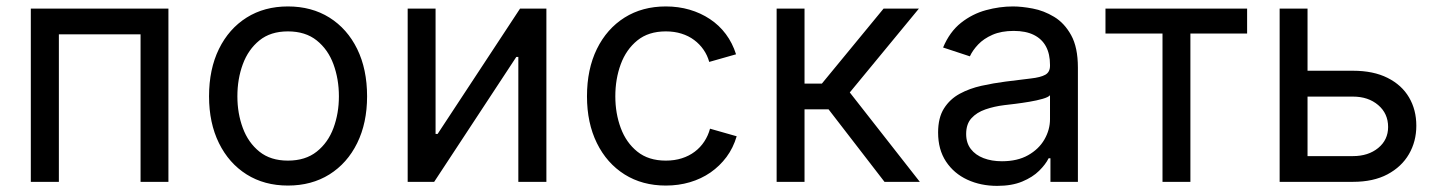

<svg xmlns="http://www.w3.org/2000/svg" viewBox="-20 -573 4534 605"><path d="M510.7 -545.9V0H422.9V-464.8H165.5V0H77.1V-545.9Z M887.2 11.7Q813 11.7 757.1 -23.4Q701.2 -58.6 669.9 -122.1Q638.7 -185.5 638.7 -269.5Q638.7 -355 669.9 -418.7Q701.2 -482.4 757.1 -517.6Q813 -552.7 887.2 -552.7Q961.9 -552.7 1018.1 -517.6Q1074.2 -482.4 1105.5 -418.7Q1136.7 -355 1136.7 -269.5Q1136.7 -185.5 1105.5 -122.1Q1074.2 -58.6 1018.1 -23.4Q961.9 11.7 887.2 11.7ZM887.2 -66.9Q942.4 -66.9 978 -95.2Q1013.7 -123.5 1030.8 -169.7Q1047.9 -215.8 1047.9 -269.5Q1047.9 -323.7 1030.8 -370.4Q1013.7 -417 978 -445.6Q942.4 -474.1 887.2 -474.1Q832.5 -474.1 797.4 -445.6Q762.2 -417 745.1 -370.6Q728 -324.2 728 -269.5Q728 -215.8 745.1 -169.7Q762.2 -123.5 797.4 -95.2Q832.5 -66.9 887.2 -66.9Z M1701.7 0H1613.3V-393.6H1606.9L1348.1 0H1264.6V-545.9H1352.5V-150.9H1358.9L1618.7 -545.9H1701.7Z M2078.1 11.7Q2003.9 11.7 1948 -23.4Q1892.1 -58.6 1860.8 -122.1Q1829.6 -185.5 1829.6 -269.5Q1829.6 -355 1860.8 -418.7Q1892.1 -482.4 1948 -517.6Q2003.9 -552.7 2078.1 -552.7Q2117.7 -552.7 2152.8 -542.5Q2188 -532.2 2217 -512.9Q2246.1 -493.7 2267.1 -465.6Q2288.1 -437.5 2299.3 -401.9L2214.8 -377.9Q2209 -398.9 2196.8 -416.5Q2184.6 -434.1 2167.2 -447Q2149.9 -460 2127.4 -467Q2105 -474.1 2078.1 -474.1Q2023.4 -474.1 1988.3 -445.6Q1953.1 -417 1936 -370.6Q1918.9 -324.2 1918.9 -269.5Q1918.9 -215.8 1936 -169.7Q1953.1 -123.5 1988.3 -95.2Q2023.4 -66.9 2078.1 -66.9Q2105.5 -66.9 2128.4 -74.2Q2151.4 -81.5 2169.2 -95Q2187 -108.4 2199.2 -127Q2211.4 -145.5 2217.3 -167.5L2301.3 -143.6Q2290.5 -106.9 2269.3 -78.4Q2248 -49.8 2218.8 -29.5Q2189.5 -9.3 2153.8 1.2Q2118.2 11.7 2078.1 11.7Z M2427.2 0V-545.9H2515.1V-309.6H2569.8L2764.2 -545.9H2875.5L2657.7 -281.7L2878.4 0H2767.1L2590.8 -228.5H2515.1V0Z M3122.1 12.7Q3070.3 12.7 3028.1 -6.8Q2985.8 -26.4 2960.9 -64Q2936 -101.6 2936 -155.3Q2936 -202.1 2954.6 -231.4Q2973.1 -260.7 3004.2 -277.6Q3035.2 -294.4 3072.8 -302.7Q3110.4 -311 3148.4 -315.9Q3197.3 -322.3 3228 -325.7Q3258.8 -329.1 3273.7 -337.4Q3288.6 -345.7 3288.6 -365.7V-368.7Q3288.6 -402.8 3275.9 -426.5Q3263.2 -450.2 3237.8 -462.9Q3212.4 -475.6 3174.3 -475.6Q3135.3 -475.6 3107.4 -463.4Q3079.6 -451.2 3062.3 -432.9Q3044.9 -414.6 3036.1 -395.5L2951.7 -423.3Q2972.7 -473.1 3008.3 -501.2Q3043.9 -529.3 3086.9 -541Q3129.9 -552.7 3171.9 -552.7Q3199.2 -552.7 3234.1 -546.1Q3269 -539.6 3301.5 -520Q3334 -500.5 3355.2 -462.2Q3376.5 -423.8 3376.5 -359.9V0H3290V-74.2H3284.2Q3274.9 -55.2 3254.4 -34.9Q3233.9 -14.6 3201.2 -1Q3168.5 12.7 3122.1 12.7ZM3137.2 -64.9Q3186 -64.9 3219.7 -84Q3253.4 -103 3271 -133.5Q3288.6 -164.1 3288.6 -197.3V-272.9Q3283.2 -266.6 3265.1 -261.5Q3247.1 -256.3 3223.9 -252.4Q3200.7 -248.5 3179 -245.8Q3157.2 -243.2 3144.5 -241.7Q3112.8 -237.8 3085.2 -228.3Q3057.6 -218.8 3041 -200.4Q3024.4 -182.1 3024.4 -150.9Q3024.4 -122.6 3039.1 -103.5Q3053.7 -84.5 3079.1 -74.7Q3104.5 -64.9 3137.2 -64.9Z M3643.1 0V-467.3H3463.4V-545.9H3909.7V-467.3H3731V0Z M4086.4 -350.1H4243.2Q4307.6 -350.1 4352.3 -327.6Q4397 -305.2 4419.9 -266.1Q4442.9 -227.1 4442.9 -176.8Q4442.9 -127.4 4419.7 -87.4Q4396.5 -47.4 4352.1 -23.7Q4307.6 0 4243.2 0H4012.2V-545.9H4100.1V-81.1H4243.2Q4291.5 -81.1 4322.8 -106.7Q4354 -132.3 4354 -172.9Q4354 -215.3 4322.8 -241.9Q4291.5 -268.6 4243.2 -268.6H4086.4Z"/></svg>

Font: Inter Variable
Style: Regular
Weight: 400
Designer: Rasmus Andersson
Foundry: rsms
Version: Version 4.001;git-9221beed3